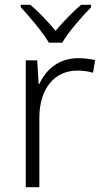

<svg xmlns="http://www.w3.org/2000/svg" viewBox="-20 -785 434 805"><path d="M185 -606H241C265 -649 324 -716 362 -755V-765H320C284 -735 245 -693 213 -656C182 -693 143 -735 107 -765H67V-755C103 -716 160 -649 185 -606ZM307 -541C227 -541 172 -493 145 -433H142L136 -532H88V0H145V-292C145 -411 207 -489 304 -489C328 -489 349 -486 370 -480L379 -533C358 -538 333 -541 307 -541Z"/></svg>

Font: Noto Sans Gujarati Light
Style: Regular
Weight: 300
Designer: Jelle Bosma - Monotype Design Team, Universal Thirst
Foundry: Monotype Imaging Inc.
Version: Version 2.106